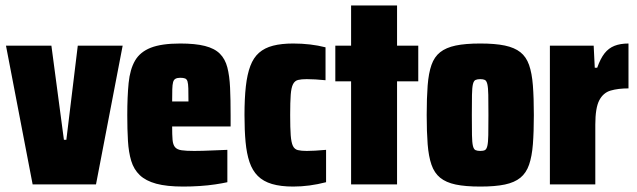

<svg xmlns="http://www.w3.org/2000/svg" viewBox="-20 -678 2343 706"><path d="M100 0 2 -510H169L215 -164H224L266 -510H431L333 0Z M654 8Q593 8 554.5 -2.5Q516 -13 494 -34Q472 -55 462.5 -86.5Q453 -118 450.5 -160Q448 -202 448 -254Q448 -323 453 -373Q458 -423 476.5 -455Q495 -487 534.5 -502.5Q574 -518 643 -518Q698 -518 733.5 -509Q769 -500 788.5 -480.5Q808 -461 816 -430Q824 -399 826 -355.5Q828 -312 828 -254V-213H613Q613 -182 614.5 -164Q616 -146 623.5 -137Q631 -128 647.5 -125.5Q664 -123 694 -123Q708 -123 725.5 -123.5Q743 -124 766 -125Q789 -126 816 -127V-8Q798 -4 771.5 0Q745 4 714.5 6Q684 8 654 8ZM673 -296V-305Q673 -335 672.5 -352.5Q672 -370 669.5 -378.5Q667 -387 660.5 -389.5Q654 -392 643 -392Q632 -392 625.5 -388.5Q619 -385 616.5 -376Q614 -367 613.5 -349.5Q613 -332 613 -305H680Z M1058 8Q1012 8 980 -1.5Q948 -11 928 -31Q908 -51 897.5 -82Q887 -113 883 -156Q879 -199 879 -255Q879 -316 884 -360.5Q889 -405 900.5 -435.5Q912 -466 932.5 -484Q953 -502 984 -510Q1015 -518 1058 -518Q1090 -518 1120 -514.5Q1150 -511 1177 -504V-383Q1157 -385 1139.5 -386Q1122 -387 1108 -387Q1088 -387 1076 -384Q1064 -381 1057.5 -368.5Q1051 -356 1049 -329.5Q1047 -303 1047 -255Q1047 -207 1049 -180.5Q1051 -154 1057 -141.5Q1063 -129 1075.5 -126Q1088 -123 1108 -123Q1121 -123 1138.5 -124Q1156 -125 1179 -127V-8Q1148 0 1118 4Q1088 8 1058 8Z M1271 0V-379H1213V-510H1271V-658H1440V-510H1518V-379H1440V0Z M1746 8Q1691 8 1655.5 0.5Q1620 -7 1598.5 -24.5Q1577 -42 1566.5 -72.5Q1556 -103 1552.5 -148Q1549 -193 1549 -255Q1549 -318 1552.5 -363.5Q1556 -409 1566.5 -439Q1577 -469 1598.5 -486Q1620 -503 1655.5 -510.5Q1691 -518 1746 -518Q1801 -518 1836.5 -510.5Q1872 -503 1893.5 -486Q1915 -469 1925.5 -439Q1936 -409 1939.5 -363.5Q1943 -318 1943 -255Q1943 -193 1939.5 -148Q1936 -103 1925.5 -72.5Q1915 -42 1893.5 -24.5Q1872 -7 1836.5 0.5Q1801 8 1746 8ZM1746 -123Q1757 -123 1763 -126Q1769 -129 1772 -141.5Q1775 -154 1775.5 -181Q1776 -208 1776 -255Q1776 -302 1775.5 -329Q1775 -356 1772 -368.5Q1769 -381 1763 -384Q1757 -387 1746 -387Q1735 -387 1728.5 -384Q1722 -381 1719 -368.5Q1716 -356 1715.5 -329Q1715 -302 1715 -255Q1715 -208 1715.5 -181Q1716 -154 1719 -141.5Q1722 -129 1728.5 -126Q1735 -123 1746 -123Z M2002 0V-510H2163L2167 -429H2176Q2188 -463 2203 -482Q2218 -501 2239.5 -509.5Q2261 -518 2291 -518V-353Q2253 -353 2225.5 -345Q2198 -337 2183.5 -309Q2169 -281 2169 -220V0Z"/></svg>

Font: Saira Condensed Black
Style: Regular
Weight: 900
Width: 3
Designer: Hector Gatti with collaboration of the Omnibus-Type team
Foundry: Omnibus-Type
Version: Version 1.101